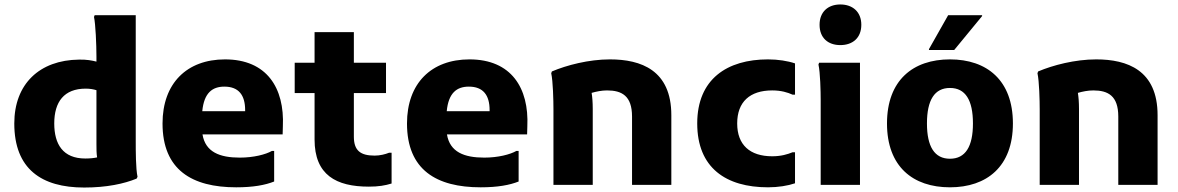

<svg xmlns="http://www.w3.org/2000/svg" viewBox="-20 -828 5277 860"><path d="M588 -194V-760H404L401 -752C408 -721 412 -627 412 -575V-552C393 -557 366 -562 334 -561C157 -559 44 -452 44 -275C44 -71 166 12 357 12C458 12 536 -5 592 -28L596 -36C588 -72 588 -154 588 -194ZM223 -275C223 -372 267 -431 364 -431C383 -431 399 -428 412 -424V-183C412 -161 412 -141 415 -123C401 -120 384 -118 362 -118C262 -118 223 -182 223 -275Z M988 -562C817 -562 708 -455 708 -275C708 -67 840 11 1038 11C1114 11 1168 1 1208 -15V-152H1198C1170 -136 1116 -122 1054 -122C964 -122 900 -147 887 -226H1246L1247 -262C1255 -434 1175 -562 988 -562ZM1078 -330H886C894 -412 931 -440 985 -440C1049 -440 1078 -402 1078 -335Z M1723 -144C1706 -137 1682 -131 1658 -131C1594 -131 1565 -154 1565 -216V-411H1709V-547H1565V-684H1389V-547H1300V-411H1389V-203C1389 -44 1486 8 1632 8C1675 8 1705 3 1734 -6V-144Z M2083 -562C1912 -562 1803 -455 1803 -275C1803 -67 1935 11 2133 11C2209 11 2263 1 2303 -15V-152H2293C2265 -136 2211 -122 2149 -122C2059 -122 1995 -147 1982 -226H2341L2342 -262C2350 -434 2270 -562 2083 -562ZM2173 -330H1981C1989 -412 2026 -440 2080 -440C2144 -440 2173 -402 2173 -335Z M2712 -562C2617 -562 2518 -536 2452 -508L2449 -500C2457 -464 2459 -378 2459 -338V0H2635V-340C2635 -370 2633 -394 2630 -412C2651 -418 2675 -423 2699 -423C2765 -423 2811 -399 2811 -306V0H2987V-312C2987 -514 2851 -562 2712 -562Z M3103 -275C3103 -76 3232 11 3420 11C3465 11 3509 4 3541 -7V-146H3530C3508 -137 3479 -128 3439 -128C3339 -128 3282 -179 3282 -275C3282 -372 3339 -423 3439 -423C3479 -423 3508 -414 3530 -404H3541V-544C3509 -555 3465 -562 3420 -562C3237 -562 3103 -474 3103 -275Z M3744 -626C3799 -626 3838 -658 3838 -717C3838 -775 3799 -808 3744 -808C3689 -808 3651 -775 3651 -717C3651 -658 3689 -626 3744 -626ZM3656 -380V0H3832V-547H3649L3646 -539C3654 -503 3656 -420 3656 -380Z M4141 -604H4254L4379 -756V-760H4227L4141 -608ZM3953 -275C3953 -82 4069 11 4235 11C4400 11 4517 -82 4517 -275C4517 -469 4400 -562 4235 -562C4070 -562 3953 -469 3953 -275ZM4132 -275C4132 -380 4166 -434 4235 -434C4304 -434 4338 -380 4338 -275C4338 -171 4304 -117 4235 -117C4166 -117 4132 -171 4132 -275Z M4890 -562C4795 -562 4696 -536 4630 -508L4627 -500C4635 -464 4637 -378 4637 -338V0H4813V-340C4813 -370 4811 -394 4808 -412C4829 -418 4853 -423 4877 -423C4943 -423 4989 -399 4989 -306V0H5165V-312C5165 -514 5029 -562 4890 -562Z"/></svg>

Font: Kufam Arabic Latin Roman Bold
Style: Regular
Weight: 700
Designer: Wael Morcos & Artur Schmal
Version: Version 1.200;PS 001.200;hotconv 1.0.88;makeotf.lib2.5.64775